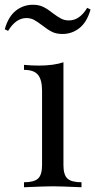

<svg xmlns="http://www.w3.org/2000/svg" viewBox="-72 -788 401 808"><path d="M195 -93Q195 -52 212 -36.5Q229 -21 271 -21V0Q179 -4 150 -4Q121 -4 29 0V-21Q71 -21 88 -36.5Q105 -52 105 -93V-406Q105 -452 88 -473Q71 -494 29 -494V-515Q61 -512 91 -512Q154 -512 195 -526ZM151 -732Q171 -717 185.5 -709.5Q200 -702 218 -702Q263 -702 295 -755L309 -748Q294 -695 262.5 -670Q231 -645 191 -645Q165 -645 147 -654Q129 -663 106 -681Q85 -697 71 -704.5Q57 -712 39 -712Q-5 -712 -38 -658L-52 -665Q-37 -718 -5.5 -743Q26 -768 67 -768Q92 -768 111 -758.5Q130 -749 151 -732Z"/></svg>

Font: Myanmar April Display
Style: Regular
Weight: 400
Designer: Khon Soe Zaw Thu
Foundry: Myanmar OS
Version: Version 2.50 April 12, 2019